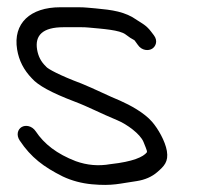

<svg xmlns="http://www.w3.org/2000/svg" viewBox="-20 -501 564 529"><path d="M68 -284.9C84.9 -265.7 121.5 -245.5 185.4 -221.2C224.2 -206.6 254.4 -189.9 303.2 -169.7C329.8 -158.6 366.2 -132.1 375.3 -110.1C380.8 -96.9 384 -88.3 384.6 -85.8C384.8 -84.8 384.9 -84 385 -81.8C375 -68.4 345.9 -55.6 285.4 -48.9L284.9 -48.8L284.4 -48.8C251.5 -42.9 220 -45.7 188.8 -56.9C136.5 -77 101.6 -104.4 78.5 -139.1C67.9 -154.9 50.2 -157.2 39.7 -151C29.2 -144.9 23.9 -129.5 34.3 -113.9C65.3 -67.3 100.3 -41.1 152.9 -14.8C177.5 -3.1 205.1 4.1 233 6.7C290.9 12 310 4.4 356.9 -2.1C379.4 -5.6 398.5 -13.9 413.5 -27C432 -43.1 444.7 -55.3 439.8 -85C435.2 -112.3 415.4 -146.5 399.1 -165.3C376.9 -190.9 338.4 -211.4 310.8 -223.7C280.8 -235.8 239.8 -256.5 204.5 -270.8C144.1 -293.4 111.9 -311.2 107.2 -317.1L106.5 -318L105.8 -318.7C93.2 -330.8 85.4 -345.5 82.2 -364.5C75.8 -403.4 97.3 -426 155 -426H204.8C211.2 -426 217.6 -425.7 224.1 -425.1C263.2 -421.4 309.6 -418.6 326 -406.1C335.4 -398.9 342.8 -393.9 350.4 -390.1C350.5 -389.9 351.5 -388.9 353 -386.7L359.5 -377.7C370.5 -361.1 389.4 -360.4 399.4 -366.9C409 -373 415.8 -388.4 403.9 -403.9L396.3 -413.9C383.1 -431.5 369.9 -437.4 358 -445.3C324.7 -469.3 288.6 -473.7 243.3 -477.9L221 -479.9C213 -480.7 204.5 -481 195.6 -481H145.9C63.6 -481 15.2 -436.9 27.2 -364.5C32.2 -334.4 45.2 -308.4 68 -284.9Z"/></svg>

Font: MewTooHand
Style: BdLta
Weight: 400
Designer: Mew Too, Robert Jablonski
Version: Version 0.77